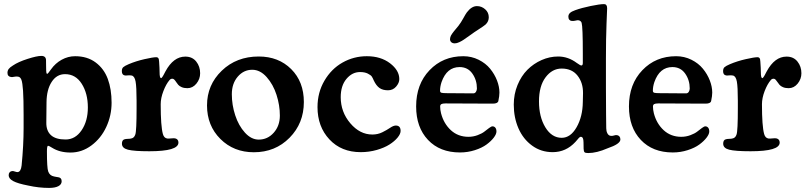

<svg xmlns="http://www.w3.org/2000/svg" viewBox="-20 -733 3957 941"><path d="M95.7 -106V-168.5Q95.7 -248.5 93 -288.1Q90.3 -327.6 85 -341.8Q79.6 -356 68.4 -357.4Q59.1 -358.9 49.3 -356.7Q39.6 -354.5 34.2 -355.5Q16.6 -357.9 16.6 -376Q16.6 -386.7 22.5 -394.8Q28.3 -402.8 43.5 -412.1Q69.3 -429.7 115 -444.3Q160.6 -459 182.6 -459Q205.6 -459 205.6 -437Q205.6 -431.6 205.8 -419.2Q206.1 -406.7 206.1 -397.9Q206.1 -383.8 207.3 -377.2Q208.5 -370.6 211.4 -371.1Q214.8 -371.1 230 -393.1Q251 -422.9 282.2 -440.2Q313.5 -457.5 348.1 -457.5Q407.7 -457.5 448.7 -427Q489.7 -396.5 508.3 -346.2Q526.9 -295.9 526.9 -229.5Q526.9 -167 501 -111.1Q475.1 -55.2 428.2 -20.3Q381.3 14.6 325.7 14.6Q272.5 14.6 235.4 -8.8Q219.7 -18.6 215.8 -18.6Q210 -18.6 210 8.3Q210 90.3 216.3 107.4Q223.6 127.9 244.6 131.8Q248 132.8 255.6 134Q263.2 135.3 266.1 135.7Q282.2 138.2 282.2 155.3Q282.2 170.9 266.1 179.4Q250 188 220.7 188Q169.9 188 117.7 176.3Q66.9 166.5 44.7 154.5Q22.5 142.6 22.5 126Q22.5 117.2 26.9 111.8Q31.2 106.4 38.6 105.5Q44.4 104.5 53 107.7Q61.5 110.8 66.9 110.4Q82.5 108.4 85.9 78.1Q95.7 -21 95.7 -106ZM301.3 -49.3Q349.1 -49.3 379.9 -94.5Q410.6 -139.6 410.6 -206.5Q410.6 -274.9 380.6 -322.3Q350.6 -369.6 298.8 -369.6Q257.8 -369.6 233.2 -331.5Q208.5 -293.5 208 -231.4L207 -131.8Q206.5 -91.8 229.7 -70.6Q252.9 -49.3 301.3 -49.3Z M649.4 -203.1V-239.3Q649.4 -307.1 644.5 -333.5Q639.6 -359.9 625.5 -362.8Q616.2 -364.7 606 -363.5Q595.7 -362.3 591.8 -363.3Q577.1 -365.7 577.1 -384.3Q577.1 -397.5 584.2 -403.8Q591.3 -410.2 610.8 -418.5Q646.5 -433.6 688.2 -443.1Q730 -452.6 745.6 -452.6Q751.5 -452.6 754.4 -449.7Q757.3 -446.8 758.3 -442.9Q759.3 -439 759.8 -430.7Q762.2 -397.5 762.2 -378.4Q762.2 -350.1 769.5 -350.1Q771 -350.1 772.9 -352.3Q774.9 -354.5 777.6 -358.6Q780.3 -362.8 782 -366.2Q783.7 -369.6 786.9 -375.5Q790 -381.3 791 -383.3Q830.1 -455.6 888.2 -455.6Q922.4 -455.6 941.7 -431.4Q960.9 -407.2 960.9 -374Q960.9 -345.7 942.6 -323.2Q924.3 -300.8 898.4 -300.8Q882.3 -300.8 870.8 -305.7Q859.4 -310.5 853.5 -317.4Q847.7 -324.2 843.5 -330.8Q839.4 -337.4 834.7 -342.3Q830.1 -347.2 824.7 -347.2Q816.4 -347.2 811 -340.8Q793.9 -320.8 780.8 -286.6Q767.6 -252.4 767.6 -222.2Q767.6 -115.2 778.3 -76.2Q783.7 -56.6 799.3 -54.2Q805.2 -53.2 819.3 -54.7Q833.5 -56.2 838.9 -54.7Q854.5 -50.8 854.5 -34.2Q854.5 8.3 711.9 8.3Q636.7 8.3 607.2 0.7Q577.6 -6.8 577.6 -28.8Q577.6 -46.9 590.3 -50.3Q595.7 -52.2 606.9 -52.5Q618.2 -52.7 622.6 -54.2Q637.7 -56.6 643.1 -73.7Q649.4 -90.8 649.4 -203.1Z M994.6 -216.3Q994.6 -316.9 1066.9 -386.5Q1139.2 -456.1 1248 -456.1Q1345.2 -456.1 1407.2 -394.3Q1469.2 -332.5 1469.2 -232.9Q1469.2 -128.9 1399.2 -57.9Q1329.1 13.2 1224.1 13.2Q1125.5 13.2 1060.1 -52Q994.6 -117.2 994.6 -216.3ZM1248 -48.8Q1291.5 -48.8 1321.5 -82.5Q1351.6 -116.2 1351.6 -166.5Q1351.6 -217.3 1335.2 -268.3Q1318.8 -319.3 1286.9 -355.2Q1254.9 -391.1 1216.3 -391.1Q1174.3 -391.1 1145.3 -357.4Q1116.2 -323.7 1116.2 -271Q1116.2 -218.8 1132.8 -168Q1149.4 -117.2 1180.4 -83Q1211.4 -48.8 1248 -48.8Z M1777.8 -457.5Q1846.2 -457.5 1891.6 -422.9Q1937 -388.2 1937 -345.2Q1937 -326.7 1921.4 -308.6Q1905.8 -290.5 1881.8 -290.5Q1855.5 -290.5 1839.6 -302Q1823.7 -313.5 1812 -338.4Q1807.1 -350.1 1802.5 -357.4Q1797.9 -364.7 1782.7 -372.3Q1767.6 -379.9 1744.6 -379.9Q1706.1 -379.9 1678 -346.4Q1649.9 -313 1649.9 -256.8Q1649.9 -184.1 1696.8 -128.9Q1743.7 -73.7 1804.7 -73.7Q1831.5 -73.7 1853.8 -84.7Q1876 -95.7 1892.1 -106.7Q1908.2 -117.7 1919.9 -117.7Q1943.4 -117.7 1943.4 -91.3Q1943.4 -76.7 1928.5 -58.6Q1913.6 -40.5 1888.7 -24.7Q1863.8 -8.8 1826.2 2Q1788.6 12.7 1748 12.7Q1652.8 12.7 1594.5 -49.8Q1536.1 -112.3 1536.1 -208Q1536.1 -279.8 1570.1 -337.6Q1604 -395.5 1658.9 -426.5Q1713.9 -457.5 1777.8 -457.5Z M2289.1 -564Q2262.2 -544.9 2252.9 -538.6Q2243.7 -532.2 2231.2 -526.4Q2218.8 -520.5 2209 -520.5Q2198.2 -520.5 2191.9 -526.1Q2185.5 -531.7 2185.5 -541.5Q2185.5 -545.9 2187 -550.5Q2188.5 -555.2 2190.2 -558.8Q2191.9 -562.5 2196.5 -568.8Q2201.2 -575.2 2204.1 -578.9Q2207 -582.5 2214.6 -591.6Q2222.2 -600.6 2226.1 -605.5Q2238.8 -621.6 2250.5 -643.1Q2262.2 -664.6 2268.1 -672.4Q2291.5 -703.1 2317.4 -703.1Q2340.3 -703.1 2357.9 -687.5Q2375.5 -671.9 2375.5 -648.4Q2375.5 -627.9 2360.4 -613.3Q2350.1 -604.5 2325.9 -589.1Q2301.8 -573.7 2289.1 -564ZM2250.5 -457.5Q2291 -457.5 2325.7 -440.2Q2360.4 -422.9 2382.1 -396.2Q2403.8 -369.6 2415.8 -338.9Q2427.7 -308.1 2427.7 -279.3Q2427.7 -262.7 2422.4 -237.8Q2419.4 -225.1 2395 -225.1L2163.1 -226.1Q2148.9 -226.1 2143.1 -222.7Q2137.2 -219.2 2137.2 -210.9Q2137.2 -195.3 2141.6 -177.7Q2154.8 -127 2189.9 -94.7Q2225.1 -62.5 2275.9 -62.5Q2299.3 -62.5 2320.8 -70.6Q2342.3 -78.6 2354.2 -88.1Q2366.2 -97.7 2377.2 -105.7Q2388.2 -113.8 2393.6 -113.8Q2402.3 -113.8 2407.7 -107.2Q2413.1 -100.6 2413.1 -88.4Q2413.1 -75.7 2399.9 -58.3Q2386.7 -41 2364.5 -24.7Q2342.3 -8.3 2307.4 2.9Q2272.5 14.2 2234.4 14.2Q2135.7 14.2 2077.6 -47.4Q2019.5 -108.9 2019.5 -211.4Q2019.5 -320.3 2085.2 -388.9Q2150.9 -457.5 2250.5 -457.5ZM2299.3 -275.4Q2308.1 -275.4 2312.7 -283Q2317.4 -290.5 2317.4 -299.3Q2317.4 -340.8 2294.9 -372.6Q2272.5 -404.3 2232.4 -404.3Q2169.9 -404.3 2144 -330.6Q2136.7 -308.6 2136.7 -288.6Q2136.7 -280.3 2143.8 -278.3Q2150.9 -276.4 2168.9 -276.4Z M2498 -220.2Q2498 -271.5 2516.4 -316.2Q2534.7 -360.8 2564.9 -391.1Q2595.2 -421.4 2634.5 -438.7Q2673.8 -456.1 2715.8 -456.1Q2764.6 -456.1 2807.1 -424.3Q2810.5 -422.4 2814.7 -419.4Q2818.8 -416.5 2820.8 -415.3Q2822.8 -414.1 2825 -413.1Q2827.1 -412.1 2829.6 -412.1Q2836.4 -412.1 2836.4 -424.8V-471.7Q2836.4 -601.1 2830.6 -621.1Q2826.7 -632.3 2814 -633.8Q2810.1 -634.3 2800 -631.8Q2790 -629.4 2782.2 -630.4Q2774.9 -630.9 2770.3 -636.2Q2765.6 -641.6 2765.6 -651.4Q2765.6 -662.1 2773.4 -669.4Q2781.2 -676.8 2799.3 -683.1Q2830.1 -694.3 2875 -703.6Q2919.9 -712.9 2940.4 -712.9Q2955.6 -712.9 2955.6 -692.4Q2955.6 -689 2952.6 -616.5Q2949.7 -543.9 2949.7 -446.8V-301.8Q2949.7 -237.8 2950.4 -171.9Q2951.2 -106 2951.2 -104.5Q2951.2 -90.8 2956.5 -80.1Q2961.9 -69.3 2971.7 -67.4Q2980.5 -65.9 2988.8 -68.8Q2997.1 -71.8 3003.9 -70.8Q3020.5 -67.4 3020.5 -49.3Q3020.5 -27.3 2957 -5.9Q2904.3 17.1 2862.8 17.1Q2849.1 17.1 2845 13.2Q2840.8 9.3 2840.3 -4.4Q2840.3 -9.8 2840.1 -19.5Q2839.8 -29.3 2839.8 -35.6Q2839.8 -62.5 2826.7 -62.5Q2824.2 -62.5 2821.5 -60.8Q2818.8 -59.1 2816.7 -56.6Q2814.5 -54.2 2809.6 -48.3Q2804.7 -42.5 2800.3 -37.6Q2753.9 12.7 2688.5 12.7Q2631.8 12.7 2587.9 -19.3Q2543.9 -51.3 2521 -104Q2498 -156.7 2498 -220.2ZM2732.9 -57.6Q2776.4 -57.6 2805.9 -109.4Q2835.4 -161.1 2836.4 -232.4L2837.4 -276.4Q2837.9 -327.6 2810.5 -362.3Q2783.2 -397 2732.9 -397Q2686 -397 2653.8 -354Q2621.6 -311 2621.6 -236.3Q2621.6 -160.2 2652.8 -108.9Q2684.1 -57.6 2732.9 -57.6Z M3293.5 -457.5Q3334 -457.5 3368.7 -440.2Q3403.3 -422.9 3425 -396.2Q3446.8 -369.6 3458.7 -338.9Q3470.7 -308.1 3470.7 -279.3Q3470.7 -262.7 3465.3 -237.8Q3462.4 -225.1 3438 -225.1L3206.1 -226.1Q3191.9 -226.1 3186 -222.7Q3180.2 -219.2 3180.2 -210.9Q3180.2 -195.3 3184.6 -177.7Q3197.8 -127 3232.9 -94.7Q3268.1 -62.5 3318.8 -62.5Q3342.3 -62.5 3363.8 -70.6Q3385.3 -78.6 3397.2 -88.1Q3409.2 -97.7 3420.2 -105.7Q3431.2 -113.8 3436.5 -113.8Q3445.3 -113.8 3450.7 -107.2Q3456.1 -100.6 3456.1 -88.4Q3456.1 -75.7 3442.9 -58.3Q3429.7 -41 3407.5 -24.7Q3385.3 -8.3 3350.3 2.9Q3315.4 14.2 3277.3 14.2Q3178.7 14.2 3120.6 -47.4Q3062.5 -108.9 3062.5 -211.4Q3062.5 -320.3 3128.2 -388.9Q3193.8 -457.5 3293.5 -457.5ZM3342.3 -275.4Q3351.1 -275.4 3355.7 -283Q3360.4 -290.5 3360.4 -299.3Q3360.4 -340.8 3337.9 -372.6Q3315.4 -404.3 3275.4 -404.3Q3212.9 -404.3 3187 -330.6Q3179.7 -308.6 3179.7 -288.6Q3179.7 -280.3 3186.8 -278.3Q3193.8 -276.4 3211.9 -276.4Z M3596.2 -203.1V-239.3Q3596.2 -307.1 3591.3 -333.5Q3586.4 -359.9 3572.3 -362.8Q3563 -364.7 3552.7 -363.5Q3542.5 -362.3 3538.6 -363.3Q3523.9 -365.7 3523.9 -384.3Q3523.9 -397.5 3531 -403.8Q3538.1 -410.2 3557.6 -418.5Q3593.3 -433.6 3635 -443.1Q3676.8 -452.6 3692.4 -452.6Q3698.2 -452.6 3701.2 -449.7Q3704.1 -446.8 3705.1 -442.9Q3706.1 -439 3706.5 -430.7Q3709 -397.5 3709 -378.4Q3709 -350.1 3716.3 -350.1Q3717.8 -350.1 3719.7 -352.3Q3721.7 -354.5 3724.4 -358.6Q3727.1 -362.8 3728.8 -366.2Q3730.5 -369.6 3733.6 -375.5Q3736.8 -381.3 3737.8 -383.3Q3776.9 -455.6 3835 -455.6Q3869.1 -455.6 3888.4 -431.4Q3907.7 -407.2 3907.7 -374Q3907.7 -345.7 3889.4 -323.2Q3871.1 -300.8 3845.2 -300.8Q3829.1 -300.8 3817.6 -305.7Q3806.2 -310.5 3800.3 -317.4Q3794.4 -324.2 3790.3 -330.8Q3786.1 -337.4 3781.5 -342.3Q3776.9 -347.2 3771.5 -347.2Q3763.2 -347.2 3757.8 -340.8Q3740.7 -320.8 3727.5 -286.6Q3714.4 -252.4 3714.4 -222.2Q3714.4 -115.2 3725.1 -76.2Q3730.5 -56.6 3746.1 -54.2Q3752 -53.2 3766.1 -54.7Q3780.3 -56.2 3785.6 -54.7Q3801.3 -50.8 3801.3 -34.2Q3801.3 8.3 3658.7 8.3Q3583.5 8.3 3554 0.7Q3524.4 -6.8 3524.4 -28.8Q3524.4 -46.9 3537.1 -50.3Q3542.5 -52.2 3553.7 -52.5Q3564.9 -52.7 3569.3 -54.2Q3584.5 -56.6 3589.8 -73.7Q3596.2 -90.8 3596.2 -203.1Z"/></svg>

Font: Cooper* SemiBold
Style: Regular
Weight: 600
Designer: Owen Earl
Foundry: indestructible type*
Version: Version 0.001